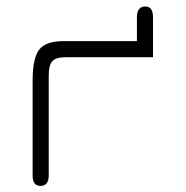

<svg xmlns="http://www.w3.org/2000/svg" viewBox="-20 -580 586 606"><path d="M187.5 -399.4Q156.2 -399.4 145 -386.7Q133.8 -374 133.8 -341.8V-26.4Q133.8 6.8 107.4 6.8Q83 6.8 83 -26.4V-327.1Q83 -395.5 103.5 -422.9Q124 -450.2 180.7 -450.2H412.1V-525.4Q412.1 -559.6 438.5 -559.6Q462.9 -559.6 462.9 -525.4V-399.4Z"/></svg>

Font: Jura
Style: Book
Weight: 400
Version: Version 2.3